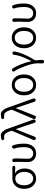

<svg xmlns="http://www.w3.org/2000/svg" viewBox="1694 -2542 1047 4474"><g transform="rotate(-90 2217.0 -305.5)"><path d="M125 -59Q53 -135 53 -264Q53 -399 127 -473Q194 -540 297 -540H542Q591 -540 590 -505Q588 -470 540 -474Q492 -478 422 -478Q417 -478 417 -476Q417 -474 427 -468Q470 -444 498.5 -388Q527 -332 527 -254Q527 -131 459 -57Q394 13 293 13Q192 13 125 -59ZM448 -261Q448 -349 408 -408Q366 -472 295 -472Q224 -472 182 -421Q137 -365 137 -264Q137 -169 181 -112Q225 -55 293.5 -55Q362 -55 405 -111Q448 -167 448 -261Z M880 13Q785 13 733 -39Q678 -93 678 -174Q678 -198 678 -222L682 -371Q682 -395 682 -419Q682 -484 678 -509Q674 -534 712 -541Q750 -548 760 -501Q761 -497 761 -439Q761 -415 760 -391L755 -218Q754 -194 754 -170Q754 -122 792 -86Q825 -55 881 -55Q945 -55 983 -106Q1024 -162 1024 -266Q1024 -405 995 -485Q978 -530 1017 -544Q1055 -557 1071 -512Q1106 -410 1106 -268Q1106 -134 1042 -59Q981 13 880 13Z M1270 -25Q1253 20 1214 4Q1176 -12 1195 -56L1401 -540Q1407 -554 1403 -569Q1400 -578 1393 -600Q1373 -661 1344 -698Q1312 -740 1248 -731Q1205 -725 1189 -756Q1173 -788 1224 -799L1248 -804Q1275 -809 1302 -809Q1350 -809 1383 -769Q1399 -750 1414 -731Q1441 -697 1473 -596Q1480 -574 1488 -552L1665 -59Q1681 -14 1643 0Q1605 13 1590 -33L1448 -452Q1445 -460 1443 -460Q1441 -460 1438 -451Z M1761 -25Q1744 20 1705 4Q1667 -12 1686 -56L1892 -540Q1898 -554 1894 -569Q1891 -578 1884 -600Q1864 -661 1835 -698Q1803 -740 1739 -731Q1696 -725 1680 -756Q1664 -788 1715 -799L1739 -804Q1766 -809 1793 -809Q1841 -809 1874 -769Q1890 -750 1905 -731Q1932 -697 1964 -596Q1971 -574 1979 -552L2156 -59Q2172 -14 2134 0Q2096 13 2081 -33L1939 -452Q1936 -460 1934 -460Q1932 -460 1929 -451Z M2303 -61Q2232 -138 2232 -270Q2232 -402 2303 -480Q2371 -554 2475.5 -554Q2580 -554 2648 -480Q2719 -402 2719 -270.5Q2719 -139 2648 -61Q2580 13 2475.5 13Q2371 13 2303 -61ZM2358.5 -113Q2401 -55 2475.5 -55Q2550 -55 2592.5 -113Q2635 -171 2635 -269.5Q2635 -368 2592.5 -426.5Q2550 -485 2475.5 -485Q2401 -485 2358.5 -426.5Q2316 -368 2316 -269.5Q2316 -171 2358.5 -113Z M3016 198Q2974 198 2975 150L2977 91Q2978 67 2978 43Q2978 -67 2910 -249Q2845 -422 2800 -481Q2771 -519 2802 -543Q2833 -566 2862 -527Q2898 -477 2949 -353Q3003 -220 3024 -104Q3025 -97 3027.5 -97Q3030 -97 3035 -107Q3164 -356 3176 -495Q3180 -543 3220 -539Q3260 -534 3253 -486Q3240 -403 3192.5 -284.5Q3145 -166 3054 -18Q3046 -4 3048 12Q3057 84 3057 151Q3057 199 3016 198Z M3401 -61Q3330 -138 3330 -270Q3330 -402 3401 -480Q3469 -554 3573.5 -554Q3678 -554 3746 -480Q3817 -402 3817 -270.5Q3817 -139 3746 -61Q3678 13 3573.5 13Q3469 13 3401 -61ZM3456.5 -113Q3499 -55 3573.5 -55Q3648 -55 3690.5 -113Q3733 -171 3733 -269.5Q3733 -368 3690.5 -426.5Q3648 -485 3573.5 -485Q3499 -485 3456.5 -426.5Q3414 -368 3414 -269.5Q3414 -171 3456.5 -113Z M4146 13Q4051 13 3999 -39Q3944 -93 3944 -174Q3944 -198 3944 -222L3948 -371Q3948 -395 3948 -419Q3948 -484 3944 -509Q3940 -534 3978 -541Q4016 -548 4026 -501Q4027 -497 4027 -439Q4027 -415 4026 -391L4021 -218Q4020 -194 4020 -170Q4020 -122 4058 -86Q4091 -55 4147 -55Q4211 -55 4249 -106Q4290 -162 4290 -266Q4290 -405 4261 -485Q4244 -530 4283 -544Q4321 -557 4337 -512Q4372 -410 4372 -268Q4372 -134 4308 -59Q4247 13 4146 13Z"/></g></svg>

Font: Resource Han Rounded KR Normal
Style: Regular
Weight: 350
Designer: Cyano Hao (round all glyphs); Ryoko NISHIZUKA 西塚涼子 (kana, bopomofo & ideographs); Paul D. Hunt (Latin, Greek & Cyrillic)
Foundry: Cyano Hao
Version: 0.990